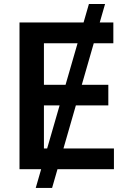

<svg xmlns="http://www.w3.org/2000/svg" viewBox="-20 -839 644 952"><path d="M157.2 92.8 420.9 -819.3H501L238.3 92.8ZM76.7 0V-727.5H542V-624.5H197.8V-418.5H517.1V-316.4H197.8V-103H544.9V0Z"/></svg>

Font: Inter Cardless
Style: Medium
Weight: 500
Designer: Rasmus Andersson
Foundry: rsms
Version: Version 4.001;git-9221beed3